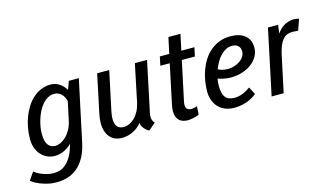

<svg xmlns="http://www.w3.org/2000/svg" viewBox="-143 -973 2555 1501"><g transform="rotate(-15 1134.5 -222.5)"><path d="M39.6 -167.5Q39.6 -211.9 47.6 -256.8Q55.7 -301.8 71.3 -342.8Q86.9 -383.8 109.6 -419.4Q132.3 -455.1 161.9 -481.4Q191.4 -507.8 227.8 -522.7Q264.2 -537.6 306.2 -537.6Q322.8 -537.6 339.8 -532.7Q356.9 -527.8 372.6 -518.3Q388.2 -508.8 402.1 -494.4Q416 -480 426.3 -461.4L451.2 -528.3H531.7L426.8 -35.2Q412.1 33.7 385.3 81.3Q358.4 128.9 323 158.2Q287.6 187.5 244.9 200.4Q202.1 213.4 156.2 213.4Q115.7 213.4 81.1 204.8Q46.4 196.3 20 185.3Q-6.3 174.3 -23.4 163.3Q-40.5 152.3 -45.9 147.5L-2.4 84Q3.4 89.4 17.6 98.4Q31.7 107.4 52.2 116.2Q72.8 125 98.4 131.6Q124 138.2 152.8 138.2Q174.3 138.2 199.5 131.3Q224.6 124.5 249 104Q273.4 83.5 295.2 46.4Q316.9 9.3 332.5 -50.8Q305.7 -22.9 269.5 -6.1Q233.4 10.7 195.3 10.7Q165 10.7 137 -1Q108.9 -12.7 87.2 -35.4Q65.4 -58.1 52.5 -91.3Q39.6 -124.5 39.6 -167.5ZM314.5 -460Q285.6 -460 261.7 -446.5Q237.8 -433.1 218.3 -410.9Q198.7 -388.7 183.8 -359.9Q168.9 -331.1 159.2 -300Q149.4 -269 144.3 -238Q139.2 -207 139.2 -181.2Q139.2 -146.5 145.8 -124Q152.3 -101.6 163.6 -88.4Q174.8 -75.2 189.5 -69.8Q204.1 -64.5 219.7 -64.5Q236.8 -64.5 258.8 -73.7Q280.8 -83 302.5 -103Q324.2 -123 342.5 -153.8Q360.8 -184.6 370.1 -228L401.9 -377Q397.9 -395 390.1 -410.4Q382.3 -425.8 370.8 -436.8Q359.4 -447.8 345 -453.9Q330.6 -460 314.5 -460Z M899.9 -68.8Q884.3 -48.3 865 -33.4Q845.7 -18.6 825 -8.8Q804.2 1 782 5.6Q759.8 10.3 738.3 10.3Q707.5 10.3 683.1 -0.2Q658.7 -10.7 641.6 -30.5Q624.5 -50.3 615.2 -79.1Q606 -107.9 606 -144Q606 -176.3 614.3 -216.3L680.2 -528.3H777.8L711.4 -215.3Q703.6 -179.7 703.6 -152.3Q703.6 -108.4 722.2 -88.4Q740.7 -68.4 772.5 -68.4Q796.4 -68.4 819.6 -79.1Q842.8 -89.8 863 -109.9Q883.3 -129.9 898.7 -159.2Q914.1 -188.5 922.4 -226.1L985.4 -528.3H1084L997.6 -119.6Q996.6 -113.3 995.6 -106.2Q994.6 -99.1 994.6 -92.3Q994.6 -78.1 999 -64.2Q1003.4 -50.3 1015.1 -39.1L958.5 9.8Q952.6 7.8 942.9 0.7Q933.1 -6.3 923.3 -17.1Q913.6 -27.8 906.7 -41Q899.9 -54.2 899.9 -68.8Z M1389.2 -657.7 1361.3 -528.3H1467.3L1452.1 -457H1346.2L1278.8 -139.6Q1276.9 -131.8 1276.1 -125Q1275.4 -118.2 1275.4 -112.3Q1275.4 -87.4 1288.1 -77.6Q1300.8 -67.9 1320.8 -67.9Q1327.1 -67.9 1334.2 -69.1Q1341.3 -70.3 1347.9 -72Q1354.5 -73.7 1359.4 -75.4Q1364.3 -77.1 1366.7 -78.1L1363.3 -11.2Q1356.9 -7.3 1345.9 -3.4Q1335 0.5 1322 3.4Q1309.1 6.3 1295.9 8.3Q1282.7 10.3 1272.5 10.3Q1252 10.3 1234.1 5.1Q1216.3 0 1203.4 -11.7Q1190.4 -23.4 1182.9 -42Q1175.3 -60.5 1175.3 -86.9Q1175.3 -109.4 1181.2 -138.2L1248.5 -457H1172.4L1187.5 -528.3H1263.7L1291.5 -657.7Z M1669.9 -64.9Q1702.1 -64.9 1734.1 -77.4Q1766.1 -89.8 1798.8 -113.3L1830.1 -52.7Q1814.9 -39.6 1795.2 -28.1Q1775.4 -16.6 1752.2 -8.1Q1729 0.5 1702.9 5.4Q1676.8 10.3 1648.9 10.3Q1604.5 10.3 1571.5 -4.2Q1538.6 -18.6 1516.8 -43Q1495.1 -67.4 1484.4 -99.4Q1473.6 -131.3 1473.6 -167Q1473.6 -209.5 1481 -253.7Q1488.3 -297.9 1503.7 -339.1Q1519 -380.4 1542.2 -416.5Q1565.4 -452.6 1597.4 -479.7Q1629.4 -506.8 1670.2 -522.5Q1710.9 -538.1 1760.7 -538.1Q1796.9 -538.1 1826.2 -529.5Q1855.5 -521 1876.2 -504.2Q1897 -487.3 1908.2 -462.9Q1919.4 -438.5 1919.4 -406.2Q1919.4 -366.2 1900.1 -333Q1880.9 -299.8 1848.4 -275.9Q1815.9 -252 1773.4 -238.8Q1731 -225.6 1684.6 -225.6Q1662.6 -225.6 1644 -228.3Q1625.5 -231 1611.8 -234.4Q1598.1 -237.8 1589.6 -240.7Q1581.1 -243.7 1578.6 -244.6Q1575.7 -229 1574.5 -213.9Q1573.2 -198.7 1573.2 -185.1Q1573.2 -152.8 1579.1 -129.9Q1585 -106.9 1596.7 -92.5Q1608.4 -78.1 1626.7 -71.5Q1645 -64.9 1669.9 -64.9ZM1754.4 -462.9Q1727.1 -462.9 1703.6 -450.9Q1680.2 -439 1660.6 -418.7Q1641.1 -398.4 1625.5 -371.6Q1609.9 -344.7 1598.6 -314.9Q1606.4 -309.1 1627.2 -302.5Q1647.9 -295.9 1677.7 -295.9Q1702.6 -295.9 1727.8 -303.5Q1752.9 -311 1773.4 -324.7Q1793.9 -338.4 1806.9 -357.9Q1819.8 -377.4 1819.8 -401.4Q1819.8 -417.5 1814.2 -429.2Q1808.6 -440.9 1799.3 -448.5Q1790 -456.1 1778.3 -459.5Q1766.6 -462.9 1754.4 -462.9Z M2283.7 -442.4Q2272.5 -443.8 2259.3 -444.8Q2246.1 -445.8 2238.3 -445.8Q2213.9 -445.8 2194.6 -438Q2175.3 -430.2 2160.2 -412.6Q2145 -395 2133.3 -367.4Q2121.6 -339.8 2112.3 -300.3L2048.3 0H1950.7L2062.5 -528.3H2144.5L2135.7 -459.5Q2163.6 -500.5 2199.5 -519.3Q2235.4 -538.1 2274.9 -538.1Q2288.1 -538.1 2299.6 -535.4Q2311 -532.7 2314.9 -530.8Z"/></g></svg>

Font: Ufes Sans
Style: Italic
Weight: 400
Designer: Ricardo Esteves & Filipe Motta
Foundry: ProDesignUfes - Ricardo Esteves, Filipe Motta
Version: Version 2.0